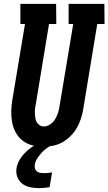

<svg xmlns="http://www.w3.org/2000/svg" viewBox="-20 -755 564 999"><path d="M206 8Q176 8 148 1Q120 -6 98 -23Q76 -40 62.5 -64.5Q49 -89 43.5 -117Q38 -145 38.5 -174.5Q39 -204 44 -234L110 -630H86V-735H272L273 -630H235L167 -217Q164 -204 162.5 -191.5Q161 -179 161.5 -167Q162 -155 163.5 -143Q165 -131 170.5 -120.5Q176 -110 186 -103.5Q196 -97 208 -97Q226 -97 242 -108.5Q258 -120 267.5 -136Q277 -152 282.5 -169.5Q288 -187 290 -204L361 -630H337V-735H523L524 -630H486L413 -187Q409 -162 401 -137.5Q393 -113 380 -90Q367 -67 347.5 -47.5Q328 -28 305 -15Q282 -2 256.5 3Q231 8 206 8ZM183 224Q159 224 136 219Q113 214 96 201Q79 188 70.5 166.5Q62 145 66 121Q69 101 79 82Q89 63 103.5 47Q118 31 135 18Q152 5 171 -5L177 -8H252L251 0Q235 7 220.5 18Q206 29 194 42.5Q182 56 172.5 71.5Q163 87 161 103Q159 113 162 122Q165 131 171.5 136.5Q178 142 188 144Q198 146 207 146Q218 146 229 145Q240 144 251 142L238 219Q224 221 210.5 222.5Q197 224 183 224Z"/></svg>

Font: Iosevka Curly Slab Extrabold
Style: Italic
Weight: 800
Italic angle: -9°
Monospace: yes
Designer: Belleve Invis
Foundry: Belleve Invis
Version: Version 22.1.2; ttfautohint (v1.8.4)